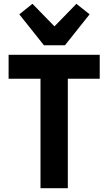

<svg xmlns="http://www.w3.org/2000/svg" viewBox="-20 -985 567 1005"><path d="M335 -573V0H192V-573H25V-698H502V-573ZM210 -748 81 -910 150 -965 265 -847 380 -965 449 -910 320 -748Z"/></svg>

Font: IBM Plex Sans Cond
Style: Bold
Weight: 700
Width: 3
Designer: Mike Abbink, Paul van der Laan, Pieter van Rosmalen
Foundry: Bold Monday
Version: Version 1.3